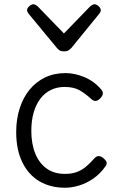

<svg xmlns="http://www.w3.org/2000/svg" viewBox="-20 -862 552 901"><path d="M285 19Q217 19 165.5 -11Q114 -41 85 -100Q56 -159 56 -243Q56 -303 72.5 -354Q89 -405 119 -441.5Q149 -478 191.5 -498.5Q234 -519 287 -519Q332 -519 377.5 -499.5Q423 -480 456 -441Q464 -430 462.5 -421Q461 -412 451 -401Q440 -390 430.5 -388.5Q421 -387 411 -395Q383 -421 355 -437.5Q327 -454 283 -454Q248 -454 219 -440Q190 -426 169.5 -399Q149 -372 138 -334Q127 -296 127 -248Q127 -187 145.5 -141.5Q164 -96 199 -71Q234 -46 285 -46Q316 -46 339.5 -54.5Q363 -63 383 -79.5Q403 -96 425 -121Q434 -130 444 -129.5Q454 -129 465 -120Q476 -111 479.5 -102.5Q483 -94 476 -83Q451 -47 418.5 -24.5Q386 -2 351.5 8.5Q317 19 285 19ZM424 -842Q432 -842 442.5 -833Q453 -824 453 -814Q453 -811 452 -808Q451 -805 447 -799L315 -637Q309 -631 302 -626Q295 -621 280 -621Q266 -621 259 -626Q252 -631 247 -637L113 -799Q110 -805 108.5 -808Q107 -811 107 -814Q107 -824 117.5 -833Q128 -842 137 -842Q142 -842 147 -839Q152 -836 157 -832L280 -705L403 -832Q408 -836 413 -839Q418 -842 424 -842Z"/></svg>

Font: Playwrite BE WAL Light
Style: Regular
Weight: 300
Version: Version 1.002